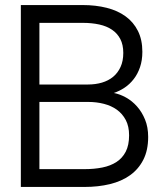

<svg xmlns="http://www.w3.org/2000/svg" viewBox="-20 -740 653 760"><path d="M314.5 0H62.5V-720H307Q359 -720 402.5 -709Q446 -698 477.2 -675.2Q508.5 -652.5 526 -617.5Q543.5 -582.5 543.5 -535Q543.5 -501 534.2 -474Q525 -447 509.2 -426.8Q493.5 -406.5 473.2 -393Q453 -379.5 430.5 -372Q454.5 -367.5 478.8 -354Q503 -340.5 522.5 -318.5Q542 -296.5 554.2 -266.5Q566.5 -236.5 566.5 -198Q566.5 -145.5 547.5 -108Q528.5 -70.5 495 -46.5Q461.5 -22.5 415.2 -11.2Q369 0 314.5 0ZM308 -649.5H136V-405.5H328.5Q358 -405.5 383.5 -413Q409 -420.5 427.8 -436Q446.5 -451.5 457.2 -475Q468 -498.5 468 -530.5Q468 -563 456.2 -585.5Q444.5 -608 423.5 -622.2Q402.5 -636.5 373 -643Q343.5 -649.5 308 -649.5ZM314.5 -70.5Q353 -70.5 385.2 -77Q417.5 -83.5 441 -98.8Q464.5 -114 477.8 -139.8Q491 -165.5 491 -204.5Q491 -240 477.8 -265Q464.5 -290 442.5 -305.8Q420.5 -321.5 391.2 -329Q362 -336.5 330 -336.5H136V-70.5Z"/></svg>

Font: Vela Sans
Style: Regular
Weight: 400
Designer: Principal design: Mikhail Sharanda - project Manrope.
Design modification: Ravid Balaliev
Foundry: Mikhail Sharanda
Version: Version 1.001